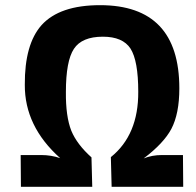

<svg xmlns="http://www.w3.org/2000/svg" viewBox="-20 -723 757 743"><path d="M140 -123Q178 -123 213 -111Q75 -234 76 -395Q75 -552 141 -626Q211 -703 367 -703Q674 -703 674 -381Q674 -283 643 -224Q613 -168 536 -110Q569 -123 606 -123H688L689 0H412L409 -115Q516 -201 515 -368Q515 -488 485 -535Q455 -581 378 -581Q297 -581 266 -534Q235 -487 235 -367Q234 -273 256 -217Q278 -164 334 -114L337 0H61L60 -123Z"/></svg>

Font: Taylor Sans Bold LRS
Style: Bold
Weight: 700
Italic angle: -8°
Designer: Natanael Gama
Version: Version 1.001 September 8, 2015